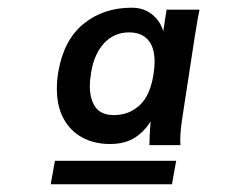

<svg xmlns="http://www.w3.org/2000/svg" viewBox="-20 -782 640 498"><path d="M437 -365 426 -304H111.5L122.5 -365ZM127.5 -551.5Q127.5 -575.5 131.5 -597Q145.5 -678.5 196.8 -720.2Q248 -762 321.5 -762Q352.5 -762 374 -745Q395.5 -728 403.5 -701L412 -757H497.5Q493 -737 488 -703.5Q487 -699.5 486 -692.5L454.5 -487Q447.5 -444 447.5 -420Q447.5 -410 448 -405.5H367.5Q367.5 -424 370.5 -467Q353.5 -439.5 328.2 -424Q303 -408.5 265 -408.5Q225.5 -408.5 194.5 -424.8Q163.5 -441 145.5 -473.2Q127.5 -505.5 127.5 -551.5ZM378.5 -591.5Q381 -610 381 -621.5Q381 -659.5 363.8 -678.8Q346.5 -698 315 -698Q276 -698 250.2 -670.2Q224.5 -642.5 216.5 -595Q213 -574 213 -558.5Q213 -525 227.5 -504.2Q242 -483.5 276 -483.5Q314.5 -483.5 342.2 -509Q370 -534.5 378.5 -591.5Z"/></svg>

Font: JuliaMono Medium
Style: Italic
Weight: 500
Italic angle: -9°
Monospace: yes
Designer: cormullion
Foundry: corm
Version: Version 0.054; ttfautohint (v1.8.4)